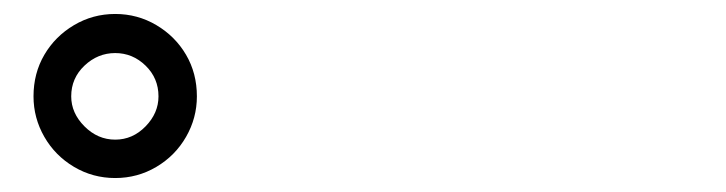

<svg xmlns="http://www.w3.org/2000/svg" viewBox="-20 -845 1040 275"><path d="M28 -707Q28 -740 43.5 -766.5Q59 -793 86 -809Q113 -825 145 -825Q177 -825 204 -809Q231 -793 246.5 -766.5Q262 -740 262 -707Q262 -676 246.5 -649Q231 -622 204 -606Q177 -590 145 -590Q113 -590 86 -606Q59 -622 43.5 -649Q28 -676 28 -707ZM82 -707Q82 -683 101 -664Q120 -645 145 -645Q170 -645 188.5 -664Q207 -683 207 -707Q207 -733 188.5 -751Q170 -769 145 -769Q120 -769 101 -751Q82 -733 82 -707Z"/></svg>

Font: Noto Sans SC Thin SemiBold
Style: Regular
Weight: 600
Version: Version 2.004-H2;hotconv 1.0.118;makeotfexe 2.5.65603